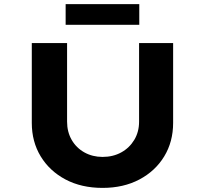

<svg xmlns="http://www.w3.org/2000/svg" viewBox="-20 -910 1000 936"><path d="M480 6Q377 6 299.5 -35Q222 -76 178.5 -147.5Q135 -219 135 -311V-700H307V-317Q307 -267 329.5 -228Q352 -189 391.5 -167Q431 -145 480 -145Q531 -145 571 -167Q611 -189 634.5 -228Q658 -267 658 -317V-700H824V-311Q824 -219 780.5 -147.5Q737 -76 659.5 -35Q582 6 480 6ZM300 -789V-890H659V-789Z"/></svg>

Font: Lexend Mega
Style: Bold
Weight: 700
Version: Version 1.007